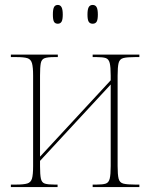

<svg xmlns="http://www.w3.org/2000/svg" viewBox="-20 -757 609 777"><path d="M355 -661Q344 -661 339 -669Q334 -677 334 -698Q334 -719 339 -728Q344 -737 355 -737Q366 -737 371 -728Q376 -719 376 -698Q376 -677 371 -669Q366 -661 355 -661ZM214 -661Q203 -661 198.5 -669Q194 -677 194 -698Q194 -719 198.5 -728Q203 -737 214 -737Q224 -737 229 -728Q234 -719 234 -698Q234 -677 229 -669Q224 -661 214 -661ZM24 0V-10H44Q76 -10 90.5 -14.5Q105 -19 109.5 -34.5Q114 -50 114 -85V-451Q114 -485 109.5 -501Q105 -517 91 -521.5Q77 -526 45 -526H24V-536H214V-526H200Q173 -526 160.5 -521.5Q148 -517 145 -501Q142 -485 142 -451V-123L428 -432V-451Q428 -486 424 -502Q420 -518 408 -522Q396 -526 371 -526H355V-536H544V-526H527Q494 -526 479 -522Q464 -518 460 -502Q456 -486 456 -451V-85Q456 -50 460 -34Q464 -18 479 -14Q494 -10 527 -10H544V0H355V-10H371Q396 -10 408 -14Q420 -18 424 -34Q428 -50 428 -85V-415L142 -106V-85Q142 -50 145.5 -34Q149 -18 161.5 -14Q174 -10 201 -10H213V0Z"/></svg>

Font: Noto Serif Display Condensed Thin
Style: Regular
Weight: 100
Width: 3
Designer: Monotype Design Team
Foundry: Monotype Imaging Inc.
Version: Version 2.009